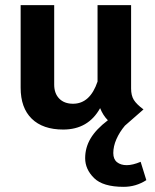

<svg xmlns="http://www.w3.org/2000/svg" viewBox="-20 -490 601 744"><path d="M547 208Q507 234 459 234Q379 234 344.5 200Q310 166 310 123Q310 82 331 46.5Q352 11 398 -24Q379 -43 368 -71Q322 12 225 12Q146 12 103 -30Q60 -72 60 -150V-470H190V-162Q190 -128 209.5 -108Q229 -88 263 -88Q329 -88 358 -174V-470H488V-147Q488 -120 498.5 -103Q509 -86 536 -66L464 -3Q443 22 431 49.5Q419 77 419 103Q419 127 433.5 138.5Q448 150 471 150Q494 150 525 137Z"/></svg>

Font: KoHo
Style: Bold
Weight: 700
Designer: Cadson Demak & Katatrad Team
Foundry: Cadson Demak Co.,Ltd.
Version: Version 1.000; ttfautohint (v1.6)